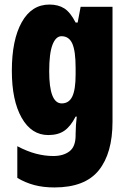

<svg xmlns="http://www.w3.org/2000/svg" viewBox="-20 -649 564 843"><path d="M197 -629Q236 -629 262.5 -612Q289 -595 312 -550H321L334 -619H474V-115Q474 24 413.5 99Q353 174 219 174Q170 174 130.5 163.5Q91 153 56 132V-7Q100 16 138.5 26Q177 36 214 36Q258 36 285 15.5Q312 -5 312 -55V-61Q312 -78 313.5 -100Q315 -122 317 -137H312Q290 -94 262.5 -75Q235 -56 192 -56Q118 -56 75 -132Q32 -208 32 -338Q32 -474 75.5 -551.5Q119 -629 197 -629ZM250 -490Q225 -490 210.5 -452.5Q196 -415 196 -336Q196 -195 251 -195Q283 -195 297.5 -225.5Q312 -256 312 -322V-351Q312 -425 297.5 -457.5Q283 -490 250 -490Z"/></svg>

Font: Noto Sans Malayalam UI ExtraCondensed Black
Style: Regular
Weight: 900
Width: 2
Designer: Jelle Bosma - Monotype Design Team
Foundry: Monotype Imaging Inc.
Version: Version 2.104; ttfautohint (v1.8.4.7-5d5b)